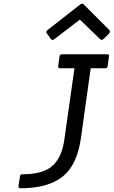

<svg xmlns="http://www.w3.org/2000/svg" viewBox="-20 -1009 609 1029"><path d="M410 -985Q415 -989 420.5 -989Q426 -989 430 -984L565 -849Q569 -844 569 -839.5Q569 -835 565 -830L536 -801Q526 -791 517 -799L408 -904L271 -799Q259 -790 252 -801L231 -830Q224 -840 236 -849ZM302 -643Q290 -643 292 -655L299 -706Q300 -718 313 -718H553Q565 -718 565 -710Q565 -708 564 -706L557 -655Q556 -643 543 -643H466L414 -271Q394 -125 315.5 -62.5Q237 0 90 0Q78 0 79 -12L87 -63Q88 -75 100 -75Q211 -75 261.5 -120.5Q312 -166 325 -262L379 -643Z"/></svg>

Font: Sanchez
Style: Italic
Weight: 400
Designer: Daniel Hernández
Foundry: LatinoType
Version: Version 1.001